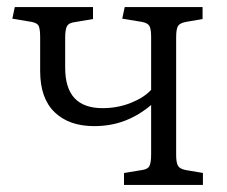

<svg xmlns="http://www.w3.org/2000/svg" viewBox="-20 -525 643 545"><path d="M332 0V-34L381 -42Q399 -44 404 -53.5Q409 -63 409 -87V-227Q375 -198 335 -182.5Q295 -167 247 -167Q176 -167 135 -206.5Q94 -246 94 -323V-418Q94 -442 90 -451Q86 -460 69 -463L15 -472L22 -505H244V-471L191 -462Q175 -460 170 -450.5Q165 -441 165 -417V-333Q165 -275 191.5 -246.5Q218 -218 271 -218Q314 -218 351.5 -233Q389 -248 409 -270V-420Q409 -443 404 -451.5Q399 -460 382 -463L327 -472L334 -505H555V-471L509 -463Q491 -460 485.5 -451.5Q480 -443 480 -419V-85Q480 -63 485.5 -54Q491 -45 509 -42L556 -34V0Z"/></svg>

Font: Literata 18pt Light
Style: Regular
Weight: 300
Designer: Latin by Veronika Burian and Jose Scaglione. Greek by Irene Vlachou. Cyrillic by Vera Evstafieva.
Foundry: TypeTogether
Version: Version 3.103;gftools[0.9.29]